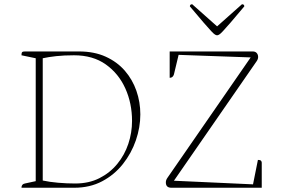

<svg xmlns="http://www.w3.org/2000/svg" viewBox="-20 -883 1341 903"><path d="M81 0Q81 -17 97 -20L148 -31V-609L81 -623Q81 -634 84 -637.5Q87 -641 97 -641H352Q423 -641 477 -616.5Q531 -592 567 -550.5Q603 -509 621.5 -456Q640 -403 640 -345Q640 -284 619 -223Q598 -162 558 -111.5Q518 -61 460.5 -30.5Q403 0 329 0ZM334 -20Q398 -20 447.5 -45Q497 -70 531.5 -112Q566 -154 583.5 -206.5Q601 -259 601 -314Q601 -397 569.5 -467Q538 -537 477.5 -580Q417 -623 328 -623Q281 -623 244.5 -619Q208 -615 181 -609V-34Q213 -27 253.5 -23.5Q294 -20 334 -20ZM786 0Q760 0 760 -25Q760 -36 767 -46L1159 -613L820 -625L798 -533Q793 -517 778 -517V-641H1169Q1181 -641 1187.5 -633.5Q1194 -626 1194 -615Q1194 -605 1187 -595L798 -33L1170 -16L1193 -131Q1204 -131 1207.5 -127Q1211 -123 1211 -118V0ZM1001 -717Q997 -717 991 -720.5Q985 -724 973 -737Q961 -750 937 -777.5Q913 -805 873 -853Q873 -863 884 -863L1001 -759L1118 -863Q1129 -863 1129 -853Q1089 -805 1065 -777.5Q1041 -750 1029 -737Q1017 -724 1011 -720.5Q1005 -717 1001 -717Z"/></svg>

Font: Petrona Thin
Style: Regular
Weight: 100
Designer: Ringo R. Seeber
Foundry: Ringo R. Seeber
Version: Version 2.001; ttfautohint (v1.8.3)